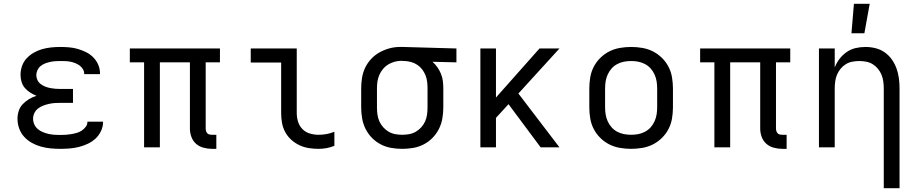

<svg xmlns="http://www.w3.org/2000/svg" viewBox="-20 -775 4840 1010"><path d="M297 8Q271 8 245.5 5.5Q220 3 195 -4Q170 -11 147.5 -23.5Q125 -36 107.5 -55Q90 -74 81 -99Q72 -124 72 -150Q72 -171 78.5 -191.5Q85 -212 100 -227.5Q115 -243 133.5 -254Q152 -265 172 -271Q155 -278 139 -288Q123 -298 111 -312Q99 -326 93.5 -344Q88 -362 88 -381Q88 -405 96 -428Q104 -451 120.5 -468.5Q137 -486 158 -498Q179 -510 202 -516.5Q225 -523 249 -525.5Q273 -528 297 -528Q320 -528 343.5 -526Q367 -524 389.5 -517.5Q412 -511 433 -500.5Q454 -490 470.5 -473.5Q487 -457 496.5 -435Q506 -413 506 -390V-385H423V-387Q423 -400 416 -411.5Q409 -423 398.5 -430.5Q388 -438 375.5 -443Q363 -448 350 -450.5Q337 -453 323.5 -453.5Q310 -454 297 -454Q283 -454 269.5 -453Q256 -452 242.5 -449Q229 -446 216.5 -441Q204 -436 193.5 -427.5Q183 -419 177 -406Q171 -393 171 -380Q171 -366 177 -353.5Q183 -341 194.5 -332.5Q206 -324 219 -319Q232 -314 245.5 -311.5Q259 -309 272.5 -308Q286 -307 300 -307H364V-234H300Q284 -234 268.5 -233Q253 -232 237.5 -228.5Q222 -225 207.5 -219.5Q193 -214 180.5 -204.5Q168 -195 161 -180.5Q154 -166 154 -151Q154 -135 160.5 -120.5Q167 -106 179 -96Q191 -86 205.5 -80Q220 -74 235.5 -70.5Q251 -67 266.5 -66Q282 -65 297 -65Q312 -65 326.5 -66Q341 -67 355.5 -69.5Q370 -72 384 -76Q398 -80 410 -88Q422 -96 431 -108Q440 -120 440 -135H522V-132Q522 -108 511 -85Q500 -62 482 -45.5Q464 -29 441.5 -18.5Q419 -8 395 -2Q371 4 346.5 6Q322 8 297 8Z M1118 8H1095Q1073 8 1050.5 2Q1028 -4 1011.5 -18.5Q995 -33 987 -54.5Q979 -76 979 -98V-447H821V0H738V-447H663V-520H1137V-447H1062V-98Q1062 -92 1064 -85.5Q1066 -79 1070.5 -74Q1075 -69 1081.5 -67.5Q1088 -66 1095 -66H1118Z M1656 8Q1630 8 1604.5 4Q1579 0 1555.5 -11Q1532 -22 1512.5 -39.5Q1493 -57 1480.5 -80Q1468 -103 1463.5 -128.5Q1459 -154 1459 -180V-446H1299V-520H1541V-180Q1541 -157 1548 -134.5Q1555 -112 1571.5 -95.5Q1588 -79 1610.5 -72.5Q1633 -66 1656 -66Q1678 -66 1699 -70Q1720 -74 1739 -82V-8Q1720 0 1699 4Q1678 8 1656 8Z M2096 8Q2067 8 2038 3Q2009 -2 1983 -15.5Q1957 -29 1936.5 -50Q1916 -71 1903 -97Q1890 -123 1885 -152Q1880 -181 1880 -210V-310Q1880 -338 1884.5 -366Q1889 -394 1901 -419Q1913 -444 1932.5 -465Q1952 -486 1976.5 -499.5Q2001 -513 2028 -520.5Q2055 -528 2083 -528H2100L2381 -520V-447L2255 -450Q2270 -437 2281 -421Q2292 -405 2299.5 -387Q2307 -369 2309.5 -349.5Q2312 -330 2312 -310V-210Q2312 -181 2307 -152Q2302 -123 2289 -97Q2276 -71 2255.5 -50Q2235 -29 2209 -15.5Q2183 -2 2154 3Q2125 8 2096 8ZM2096 -66Q2115 -66 2133.5 -69.5Q2152 -73 2168 -82.5Q2184 -92 2196.5 -106Q2209 -120 2216.5 -137Q2224 -154 2226.5 -172.5Q2229 -191 2229 -210V-310Q2229 -327 2227 -344.5Q2225 -362 2218.5 -378.5Q2212 -395 2201.5 -409Q2191 -423 2176.5 -433Q2162 -443 2145 -448Q2128 -453 2111 -454H2100Q2098 -455 2095.5 -455Q2093 -455 2091 -455Q2073 -455 2055 -450Q2037 -445 2021.5 -435.5Q2006 -426 1994.5 -412Q1983 -398 1975.5 -381Q1968 -364 1965.5 -346Q1963 -328 1963 -310V-210Q1963 -191 1965.5 -172.5Q1968 -154 1975.5 -137Q1983 -120 1995.5 -106Q2008 -92 2024 -82.5Q2040 -73 2058.5 -69.5Q2077 -66 2096 -66Z M2824 0 2655 -227 2589 -155V0H2507V-520H2589V-262L2818 -520H2923L2707 -283L2923 0Z M3300 8Q3271 8 3241.5 3Q3212 -2 3186 -15Q3160 -28 3138.5 -49Q3117 -70 3103.5 -96Q3090 -122 3085 -151.5Q3080 -181 3080 -210V-310Q3080 -339 3085 -368.5Q3090 -398 3103.5 -424Q3117 -450 3138.5 -471Q3160 -492 3186 -505Q3212 -518 3241.5 -523Q3271 -528 3300 -528Q3329 -528 3358.5 -523Q3388 -518 3414 -505Q3440 -492 3461.5 -471Q3483 -450 3496.5 -424Q3510 -398 3515 -368.5Q3520 -339 3520 -310V-210Q3520 -181 3515 -151.5Q3510 -122 3496.5 -96Q3483 -70 3461.5 -49Q3440 -28 3414 -15Q3388 -2 3358.5 3Q3329 8 3300 8ZM3300 -66Q3319 -66 3337.5 -69.5Q3356 -73 3373 -82Q3390 -91 3402.5 -105Q3415 -119 3423 -136.5Q3431 -154 3434 -172.5Q3437 -191 3437 -210V-310Q3437 -329 3434 -347.5Q3431 -366 3423 -383.5Q3415 -401 3402.5 -415Q3390 -429 3373 -438Q3356 -447 3337.5 -450.5Q3319 -454 3300 -454Q3281 -454 3262.5 -450.5Q3244 -447 3227 -438Q3210 -429 3197.5 -415Q3185 -401 3177 -383.5Q3169 -366 3166 -347.5Q3163 -329 3163 -310V-210Q3163 -191 3166 -172.5Q3169 -154 3177 -136.5Q3185 -119 3197.5 -105Q3210 -91 3227 -82Q3244 -73 3262.5 -69.5Q3281 -66 3300 -66Z M4118 8H4095Q4073 8 4050.5 2Q4028 -4 4011.5 -18.5Q3995 -33 3987 -54.5Q3979 -76 3979 -98V-447H3821V0H3738V-447H3663V-520H4137V-447H4062V-98Q4062 -92 4064 -85.5Q4066 -79 4070.5 -74Q4075 -69 4081.5 -67.5Q4088 -66 4095 -66H4118Z M4629 215V-310Q4629 -328 4626.5 -346.5Q4624 -365 4617 -382Q4610 -399 4598 -413.5Q4586 -428 4570.5 -437.5Q4555 -447 4536.5 -450.5Q4518 -454 4500 -454Q4482 -454 4463.5 -450.5Q4445 -447 4429.5 -437.5Q4414 -428 4402 -413.5Q4390 -399 4383 -382Q4376 -365 4373.5 -346.5Q4371 -328 4371 -310V0H4288V-520H4371V-420Q4380 -444 4396 -465Q4412 -486 4433.5 -501Q4455 -516 4480.5 -522Q4506 -528 4533 -528Q4559 -528 4585.5 -521.5Q4612 -515 4634 -499.5Q4656 -484 4671.5 -462Q4687 -440 4696 -415Q4705 -390 4708.5 -363.5Q4712 -337 4712 -310V215ZM4459 -600 4472 -755H4555L4527 -600Z"/></svg>

Font: Iosevka Extended
Style: Regular
Weight: 400
Width: 7
Monospace: yes
Designer: Belleve Invis
Foundry: Belleve Invis
Version: Version 32.5.0; ttfautohint (v1.8.4)